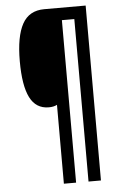

<svg xmlns="http://www.w3.org/2000/svg" viewBox="-59 -801 610 970"><g transform="rotate(-5 245.5 -316.5)"><path d="M413 127H350V-697H287V127H225V-273Q208 -264 183 -264Q118 -264 87.5 -324.5Q57 -385 57 -509Q57 -634 91.5 -697Q126 -760 203 -760H413Z"/></g></svg>

Font: Noto Sans Kannada ExtraCondensed Medium
Style: Regular
Weight: 500
Width: 2
Designer: Jelle Bosma - Monotype Design Team
Foundry: Monotype Imaging Inc.
Version: Version 2.005; ttfautohint (v1.8.4.7-5d5b)